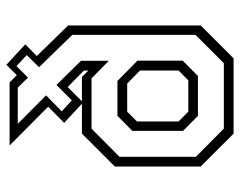

<svg xmlns="http://www.w3.org/2000/svg" viewBox="-95 -655 750 600"><g transform="rotate(-90 280.0 -355.0)"><path d="M162.5 0 59.5 -103V-371L162.5 -474H256L196 -529.5L246.5 -579.5L125.5 -700H322.5L345 -677.5L377.5 -710L441.5 -651L405 -615L500.5 -517V-103L397.5 0ZM218 -111.5 171 -158V-316.5L218 -363H327L390.5 -300.5V-159L342.5 -111.5ZM231 -141.5H329L359.5 -172V-292.5L319 -332.5H231L200.5 -302V-172ZM178 -30.5H382.5L471 -119V-504L370 -608L408 -646.5L373.5 -678.5L337.5 -642.5L306.5 -674.5H193L282 -586L232 -537L266.5 -505.5L314.5 -553.5L390 -477V-390L335 -444H178L90 -356.5V-118ZM359.5 -454V-468L308 -518.5L263.5 -474H339.5Z"/></g></svg>

Font: Tourney Thin Light
Style: Regular
Weight: 300
Version: Version 1.015